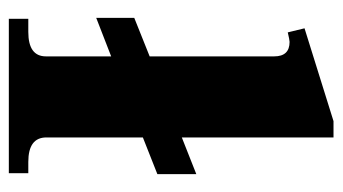

<svg xmlns="http://www.w3.org/2000/svg" viewBox="-186 -570 757 424"><g transform="rotate(90 192.0 -358.5)"><path d="M284 -296V-83Q284 -43 338 -43H363V0H22V-43H51Q105 -43 105 -82V-226L20 -193V-277L105 -311V-586Q105 -620 73 -620Q69 -620 52 -616L43 -653L248 -717H284V-382L365 -414V-328Z"/></g></svg>

Font: Taviraj Bold
Style: Regular
Weight: 700
Designer: Katatrad Team
Foundry: CadsonDemak
Version: Version 1.030